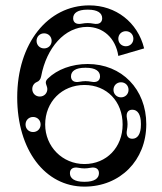

<svg xmlns="http://www.w3.org/2000/svg" viewBox="-20 -682 604 714"><path d="M294 12C427 12 524 -86 524 -220C524 -350 433 -444 306 -444C247 -444 193 -424 158 -390C142 -375 156 -365 156 -351C156 -335 144 -323 128 -323C112 -323 100 -335 100 -351C100 -363 107 -373 117 -377C125 -380 131 -387 133 -398C153 -505 221 -582 304 -582C363 -582 410 -541 420 -474L516 -502C492 -600 410 -662 312 -662C158 -662 44 -521 44 -320C44 -125 147 12 294 12ZM294 -72C212 -72 148 -137 148 -219C148 -303 210 -366 294 -366C377 -366 436 -305 436 -219C436 -134 376 -72 294 -72ZM103 -191C87 -191 75 -203 75 -219C75 -235 87 -247 103 -247C119 -247 131 -235 131 -219C131 -203 119 -191 103 -191ZM240 -38C240 -54 252 -62 272 -58C288 -55 300 -55 316 -58C336 -62 348 -54 348 -38C348 -18 330 -6 296 -6H292C258 -6 240 -18 240 -38ZM472 -166C456 -166 448 -178 452 -198C455 -214 455 -226 452 -242C448 -262 456 -274 472 -274C492 -274 504 -256 504 -222V-218C504 -184 492 -166 472 -166ZM244 -398C244 -418 262 -430 296 -430H300C334 -430 352 -418 352 -398C352 -382 340 -374 320 -378C304 -381 292 -381 276 -378C256 -374 244 -382 244 -398ZM430 -320C414 -320 402 -332 402 -348C402 -364 414 -376 430 -376C446 -376 458 -364 458 -348C458 -332 446 -320 430 -320ZM252 -614C252 -634 270 -646 304 -646H308C342 -646 360 -634 360 -614C360 -598 348 -590 328 -594C312 -597 300 -597 284 -594C264 -590 252 -598 252 -614ZM448 -510C432 -510 420 -522 420 -538C420 -554 432 -566 448 -566C464 -566 476 -554 476 -538C476 -522 464 -510 448 -510ZM144 -558C160 -558 172 -546 172 -530C172 -514 160 -502 144 -502C128 -502 116 -514 116 -530C116 -546 128 -558 144 -558Z"/></svg>

Font: Apfel Grotezk Brukt
Style: Regular
Weight: 300
Designer: Luigi Gorlero
Foundry: © 2023, Luigi Gorlero & Collletttivo
Version: Version 2.000;Glyphs 3.2 (3217)